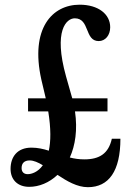

<svg xmlns="http://www.w3.org/2000/svg" viewBox="-20 -787 578 818"><path d="M114 -158C53 -158 25 -118 25 -67.5C25 -22.5 54 9 104.5 9C146.5 9 189.5 -8.5 225 -42C265.5 -15 309 10.5 354.5 10.5C443.5 10.5 493 -58 493 -196H456.5C442.5 -133 404 -108 339.5 -108C317 -108 296.5 -111 277.5 -116C300.5 -167 311 -233.5 299.5 -312.5H438V-368H288C287.5 -370 287 -372.5 286 -374.5L261.5 -461C206.5 -657.5 263.5 -709 298.5 -709C363.5 -709 339.5 -612 400.5 -612C429 -612 449.5 -637 449.5 -671C449.5 -726.5 399 -767 319.5 -767C201.5 -767 108 -665 156 -448.5L175 -368H99.5V-312.5H185.5C197.5 -238.5 196.5 -184.5 188 -145C164.5 -152.5 140.5 -158 114 -158ZM72 -71C72 -91 83 -103.5 106.5 -103.5C123.5 -103.5 142.5 -95 162.5 -83C141.5 -53.5 114.5 -45 98 -45C81.5 -45 72 -54.5 72 -71Z"/></svg>

Font: Libre Caslon Condensed SemiBold
Style: Regular
Weight: 600
Designer: Pablo Impallari, Rodrigo Fuenzalida, Katja Schimmel, Ertekin Erdin
Foundry: Pablo Impallari, Rodrigo Fuenzalida
Version: Version 2.000;gftools[0.9.33]